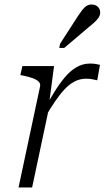

<svg xmlns="http://www.w3.org/2000/svg" viewBox="-20 -829 463 849"><path d="M62 0H122L201 -372L197 -370L219 -537H79L70 -497L81 -495Q106 -490 124 -483.5Q142 -477 151 -468Q160 -459 157 -446ZM422 -542Q419 -543 407 -545.5Q395 -548 378 -548Q346 -548 318.5 -532Q291 -516 267 -487.5Q243 -459 219 -420Q195 -381 168 -335L180 -311Q202 -349 223 -380Q244 -411 265 -433.5Q286 -456 309.5 -468.5Q333 -481 361 -481Q377 -481 388.5 -478.5Q400 -476 410 -474ZM324 -757Q335 -773 343.5 -784.5Q352 -796 362 -802.5Q372 -809 385 -809Q402 -809 412.5 -799Q423 -789 423 -774Q423 -762 416.5 -752Q410 -742 400 -732.5Q390 -723 376 -712L264 -617H242L246 -636Z"/></svg>

Font: Roboto Serif ExtraLight
Style: Italic
Weight: 250
Italic angle: -10°
Designer: Greg Gazdowicz
Foundry: Commercial Type
Version: Version 1.008